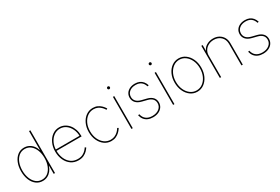

<svg xmlns="http://www.w3.org/2000/svg" viewBox="74 -1773 4121 2829"><g transform="rotate(-30 2134.5 -358.5)"><path d="M273.4 11.7Q209.5 11.7 162.1 -25.4Q114.7 -62.5 89.1 -126.7Q63.5 -190.9 63.5 -271.5Q63.5 -351.6 89.4 -415.5Q115.2 -479.5 162.6 -516.6Q210 -553.7 273.4 -553.7Q316.9 -553.7 353.8 -535.9Q390.6 -518.1 418 -484.9Q445.3 -451.7 459 -406.2H461.9V-727.5H484.4V0H461.9V-136.7H459Q444.8 -91.3 417.7 -57.9Q390.6 -24.4 354 -6.3Q317.4 11.7 273.4 11.7ZM273.4 -10.7Q331.5 -10.7 373.8 -45.2Q416 -79.6 439 -138.7Q461.9 -197.8 461.9 -271.5Q461.9 -345.2 438.7 -404.1Q415.5 -462.9 373.3 -497.1Q331.1 -531.2 273.4 -531.2Q216.3 -531.2 174.1 -497.1Q131.8 -462.9 108.9 -404.1Q85.9 -345.2 85.9 -271.5Q85.9 -197.8 108.9 -138.7Q131.8 -79.6 173.8 -45.2Q215.8 -10.7 273.4 -10.7Z M881.8 11.7Q810.5 11.7 757.1 -25.6Q703.6 -63 674.1 -127.2Q644.5 -191.4 644.5 -271.5Q644.5 -351.6 674.3 -415.5Q704.1 -479.5 755.4 -516.6Q806.6 -553.7 871.1 -553.7Q918.9 -553.7 959.5 -533.4Q1000 -513.2 1030.3 -476.8Q1060.5 -440.4 1077.1 -391.6Q1093.8 -342.8 1093.8 -285.2V-272.5H656.2V-294.9H1081.5L1071.8 -285.2Q1071.8 -353.5 1045.7 -409.4Q1019.5 -465.3 974.4 -498.3Q929.2 -531.2 871.1 -531.2Q814.9 -531.2 768.6 -497.8Q722.2 -464.4 694.6 -407Q667 -349.6 667 -277.3V-274.4Q667 -202.6 692.1 -142.8Q717.3 -83 765.4 -46.9Q813.5 -10.7 881.8 -10.7Q932.6 -10.7 966.8 -28.6Q1001 -46.4 1022 -69.8Q1043 -93.3 1052.7 -109.4L1071.3 -96.7Q1059.1 -76.2 1034.9 -50.8Q1010.7 -25.4 972.9 -6.8Q935.1 11.7 881.8 11.7Z M1443.4 7.8Q1378.9 7.8 1327.6 -28.8Q1276.4 -65.4 1246.6 -128.9Q1216.8 -192.4 1216.8 -272.9Q1216.8 -353.5 1246.6 -417Q1276.4 -480.5 1327.6 -517.1Q1378.9 -553.7 1443.4 -553.7Q1488.8 -553.7 1522.5 -537.6Q1556.2 -521.5 1578.6 -499.8Q1601.1 -478 1613 -460.2Q1625 -442.4 1627 -439L1607.4 -427.7Q1605.5 -431.2 1594.7 -447.5Q1584 -463.9 1563.7 -483.2Q1543.5 -502.4 1513.7 -516.8Q1483.9 -531.2 1443.4 -531.2Q1385.7 -531.2 1339.6 -497.8Q1293.5 -464.4 1266.4 -406.2Q1239.3 -348.1 1239.3 -272.9Q1239.3 -197.8 1266.4 -139.4Q1293.5 -81.1 1339.6 -47.9Q1385.7 -14.6 1443.4 -14.6Q1483.9 -14.6 1514.4 -29.1Q1544.9 -43.5 1565.4 -63Q1585.9 -82.5 1596.9 -98.9Q1607.9 -115.2 1609.9 -118.2L1629.4 -107.4Q1627.4 -104 1615.2 -86.2Q1603 -68.4 1580.1 -46.6Q1557.1 -24.9 1522.9 -8.5Q1488.8 7.8 1443.4 7.8Z M1784.7 0V-545.9H1807.1V0ZM1795.4 -670.4Q1786.1 -670.4 1779.3 -677.2Q1772.5 -684.1 1772.5 -693.4Q1772.5 -703.1 1779.3 -709.7Q1786.1 -716.3 1795.4 -716.3Q1805.2 -716.3 1811.8 -709.7Q1818.4 -703.1 1818.4 -693.4Q1818.4 -684.1 1811.8 -677.2Q1805.2 -670.4 1795.4 -670.4Z M2149.9 11.7Q2101.6 11.7 2064.5 -4.4Q2027.3 -20.5 2003.7 -51Q1980 -81.5 1970.2 -125L1992.7 -130.4Q2004.9 -72.3 2044.9 -41.5Q2085 -10.7 2149.9 -10.7Q2220.7 -10.7 2264.9 -45.9Q2309.1 -81.1 2309.1 -137.7Q2309.1 -180.2 2282.5 -209Q2255.9 -237.8 2203.6 -251L2118.7 -272.5Q2055.7 -288.1 2023.2 -323.7Q1990.7 -359.4 1990.7 -410.2Q1990.7 -453.1 2012.2 -485.4Q2033.7 -517.6 2071.8 -535.6Q2109.9 -553.7 2159.7 -553.7Q2201.7 -553.7 2234.4 -540Q2267.1 -526.4 2290.3 -499Q2313.5 -471.7 2326.7 -430.7L2304.2 -424.8Q2287.6 -478 2251.7 -504.6Q2215.8 -531.2 2159.7 -531.2Q2094.2 -531.2 2053.7 -498Q2013.2 -464.8 2013.2 -410.2Q2013.2 -367.7 2040.3 -338.1Q2067.4 -308.6 2122.6 -294.4L2208.5 -272.9Q2268.1 -257.8 2299.8 -223.1Q2331.5 -188.5 2331.5 -137.7Q2331.5 -93.3 2308.3 -59.6Q2285.2 -25.9 2244.1 -7.1Q2203.1 11.7 2149.9 11.7Z M2493.7 0V-545.9H2516.1V0ZM2504.4 -670.4Q2495.1 -670.4 2488.3 -677.2Q2481.4 -684.1 2481.4 -693.4Q2481.4 -703.1 2488.3 -709.7Q2495.1 -716.3 2504.4 -716.3Q2514.2 -716.3 2520.8 -709.7Q2527.3 -703.1 2527.3 -693.4Q2527.3 -684.1 2520.8 -677.2Q2514.2 -670.4 2504.4 -670.4Z M2902.8 11.7Q2838.4 11.7 2787.1 -25.6Q2735.8 -63 2706.1 -127Q2676.3 -190.9 2676.3 -271.5Q2676.3 -352.1 2706.1 -415.8Q2735.8 -479.5 2787.1 -516.6Q2838.4 -553.7 2902.8 -553.7Q2966.8 -553.7 3017.8 -516.6Q3068.8 -479.5 3098.6 -415.5Q3128.4 -351.6 3128.4 -271.5Q3128.4 -190.9 3098.9 -127Q3069.3 -63 3018.3 -25.6Q2967.3 11.7 2902.8 11.7ZM2902.8 -10.7Q2960.9 -10.7 3006.8 -44.9Q3052.7 -79.1 3079.3 -138.2Q3106 -197.3 3106 -271.5Q3106 -345.2 3079.1 -404.1Q3052.2 -462.9 3006.3 -497.1Q2960.4 -531.2 2902.8 -531.2Q2845.2 -531.2 2799.1 -496.8Q2752.9 -462.4 2725.8 -403.8Q2698.7 -345.2 2698.7 -271.5Q2698.7 -197.3 2725.6 -138.2Q2752.4 -79.1 2798.6 -44.9Q2844.7 -10.7 2902.8 -10.7Z M3311 -366.2V0H3288.6V-545.9H3311V-428.7H3305.2Q3322.8 -491.2 3374.8 -522.5Q3426.8 -553.7 3488.8 -553.7Q3544.9 -553.7 3587.6 -530Q3630.4 -506.3 3654.8 -464.4Q3679.2 -422.4 3679.2 -366.2V0H3656.7V-366.2Q3656.7 -440.4 3609.9 -485.8Q3563 -531.2 3488.8 -531.2Q3438 -531.2 3397.7 -510Q3357.4 -488.8 3334.2 -451.4Q3311 -414.1 3311 -366.2Z M4022 11.7Q3973.6 11.7 3936.5 -4.4Q3899.4 -20.5 3875.7 -51Q3852.1 -81.5 3842.3 -125L3864.7 -130.4Q3877 -72.3 3917 -41.5Q3957 -10.7 4022 -10.7Q4092.8 -10.7 4137 -45.9Q4181.2 -81.1 4181.2 -137.7Q4181.2 -180.2 4154.5 -209Q4127.9 -237.8 4075.7 -251L3990.7 -272.5Q3927.7 -288.1 3895.3 -323.7Q3862.8 -359.4 3862.8 -410.2Q3862.8 -453.1 3884.3 -485.4Q3905.8 -517.6 3943.8 -535.6Q3981.9 -553.7 4031.7 -553.7Q4073.7 -553.7 4106.4 -540Q4139.2 -526.4 4162.4 -499Q4185.5 -471.7 4198.7 -430.7L4176.3 -424.8Q4159.7 -478 4123.8 -504.6Q4087.9 -531.2 4031.7 -531.2Q3966.3 -531.2 3925.8 -498Q3885.3 -464.8 3885.3 -410.2Q3885.3 -367.7 3912.4 -338.1Q3939.5 -308.6 3994.6 -294.4L4080.6 -272.9Q4140.1 -257.8 4171.9 -223.1Q4203.6 -188.5 4203.6 -137.7Q4203.6 -93.3 4180.4 -59.6Q4157.2 -25.9 4116.2 -7.1Q4075.2 11.7 4022 11.7Z"/></g></svg>

Font: Inter Thin
Style: Regular
Weight: 250
Designer: Rasmus Andersson
Foundry: rsms
Version: Version 4.001;git-66647c0bb